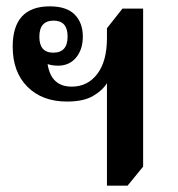

<svg xmlns="http://www.w3.org/2000/svg" viewBox="-20 -579 562 605"><path d="M431 -54V-552H366L317 -490V-459Q317 -386 286.5 -346Q256 -306 206 -306Q141 -306 130 -377Q145 -372 165 -372Q200 -373 220.5 -398.5Q241 -424 241 -464Q241 -507 215.5 -533Q190 -559 137 -559Q20 -559 20 -432Q20 -352 66.5 -305.5Q113 -259 191 -259Q243 -259 273 -276.5Q303 -294 317 -317V6H382ZM148 -413Q104 -413 104 -463Q104 -514 149 -514Q193 -514 193 -464Q193 -413 148 -413Z"/></svg>

Font: Noto Serif Thai SemiCondensed Semi
Style: Regular
Weight: 600
Width: 4
Designer: Monotype Design Team
Foundry: Monotype Imaging Inc.
Version: Version 1.901